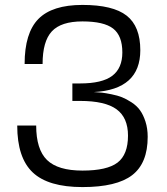

<svg xmlns="http://www.w3.org/2000/svg" viewBox="-20 -740 680 780"><path d="M274 -401H305Q395 -401 436 -432Q477 -463 477 -527Q477 -595 439.5 -624Q402 -653 315 -653Q228 -653 190.5 -612.5Q153 -572 153 -480H80Q80 -606 136 -663Q192 -720 315 -720Q439 -720 494.5 -676.5Q550 -633 550 -536Q550 -376 361 -366Q381 -365 394.5 -363.5Q408 -362 433 -357Q458 -352 475.5 -345Q493 -338 514 -324.5Q535 -311 548.5 -292.5Q562 -274 571 -246Q580 -218 580 -184Q580 -77 517 -28.5Q454 20 315 20Q176 20 113 -39.5Q50 -99 50 -230H127Q127 -133 171 -90Q215 -47 315 -47Q415 -47 457.5 -79.5Q500 -112 500 -189Q500 -262 453.5 -296Q407 -330 305 -330H274Z"/></svg>

Font: Fivo Sans Modern
Style: Regular
Weight: 400
Designer: Alexander Slobzheninov
Foundry: Alexander Slobzheninov
Version: 1.0